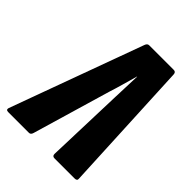

<svg xmlns="http://www.w3.org/2000/svg" viewBox="-216 -755 856 856"><g transform="rotate(45 211.5 -327.5)"><path d="M-14 0Q-29 0 -25 -14L204 -641Q209 -655 220 -655H375Q388 -655 389 -641L419 -14Q421 0 405 0H278Q264 0 264 -14L276 -381Q277 -416 278.5 -449.5Q280 -483 281 -518H280Q270 -483 260.5 -449Q251 -415 240 -381L132 -14Q128 0 117 0Z"/></g></svg>

Font: Sofia Sans Extra Condensed Black
Style: Italic
Weight: 900
Italic angle: -9°
Version: Version 4.100